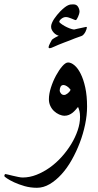

<svg xmlns="http://www.w3.org/2000/svg" viewBox="-69 -577 458 894"><path d="M336.4 -80.6Q336.4 -41 327.4 2.4Q318.4 45.9 302.5 87.6Q286.6 129.4 265.1 167.5Q243.7 205.6 217.5 234.4Q191.4 263.2 162.4 280.3Q133.3 297.4 103 297.4Q72.8 297.4 45.4 289.6Q18.1 281.7 -2.9 272Q-23.9 262.2 -36.4 253.7Q-48.8 245.1 -48.8 243.2Q-48.8 239.7 -47.4 236.6Q-45.9 233.4 -43.9 233.4Q-42 233.4 -32.2 235.8Q-22.5 238.3 -10 241.2Q2.4 244.1 15.4 246.8Q28.3 249.5 36.6 249.5Q68.8 249.5 101.1 236.8Q133.3 224.1 163.1 202.9Q192.9 181.6 218.3 153.3Q243.7 125 262.7 93.8Q281.7 62.5 292.7 30Q303.7 -2.4 303.7 -32.7Q303.7 -48.8 301 -59.6Q298.3 -70.3 294.4 -79.1Q289.1 -72.8 282.7 -65.4Q276.4 -58.1 268.8 -52Q261.2 -45.9 251.7 -42Q242.2 -38.1 231.9 -38.1Q219.7 -38.1 206.5 -43.9Q193.4 -49.8 182.6 -59.8Q171.9 -69.8 165.3 -84Q158.7 -98.1 158.7 -114.7Q158.7 -139.6 168.2 -169.4Q177.7 -199.2 191.9 -225.3Q206.1 -251.5 221.2 -268.8Q236.3 -286.1 248 -286.1Q262.2 -286.1 277.8 -272.9Q293.5 -259.8 306.6 -233.6Q319.8 -207.5 328.1 -169.2Q336.4 -130.9 336.4 -80.6ZM259.8 -158.7Q252.4 -169.4 242.9 -175.3Q233.4 -181.2 227.1 -181.2Q217.3 -181.2 213.1 -173.3Q209 -165.5 209 -154.8Q209 -149.4 214.6 -142.1Q220.2 -134.8 229.5 -134.8Q236.8 -134.8 246.3 -142.3Q255.9 -149.9 259.8 -158.7ZM335.4 -448.7Q335.4 -446.8 333.7 -440.9Q332 -435.1 328.9 -429Q325.7 -422.9 320.8 -417Q315.9 -411.1 310.1 -409.2Q306.2 -407.7 298.1 -405Q290 -402.3 279.3 -398.2Q268.6 -394 255.6 -388.7Q242.7 -383.3 229.5 -378.9Q197.8 -366.7 182.9 -359.6Q168 -352.5 162.6 -352.5Q157.2 -352.5 157.2 -357.9Q157.2 -360.4 159.2 -365.2Q161.1 -370.1 163.8 -375.2Q166.5 -380.4 169.2 -385.3Q171.9 -390.1 172.9 -392.1Q174.8 -394 179 -396.7Q183.1 -399.4 188 -402.3Q192.9 -405.3 197.5 -407.2Q202.1 -409.2 204.6 -410.6Q199.2 -412.1 193.1 -415.5Q187 -418.9 181.9 -424.3Q176.8 -429.7 172.9 -436.8Q168.9 -443.8 168.9 -453.1Q168.9 -460.9 172.9 -470.2Q176.8 -479.5 182.9 -488.8Q189 -498 196.5 -507.1Q204.1 -516.1 211.4 -523.9Q223.6 -536.1 232.7 -543Q241.7 -549.8 248.5 -552.7Q255.4 -555.7 261.2 -556.2Q267.1 -556.6 273.4 -556.6Q287.6 -556.6 294.4 -545.4Q301.3 -534.2 301.3 -521.5Q301.3 -518.1 299.3 -511.7Q297.4 -505.4 294.4 -498.8Q291.5 -492.2 288.6 -487.8Q285.6 -483.4 283.7 -483.4Q281.2 -483.4 276.1 -485.6Q271 -487.8 264.4 -490.5Q257.8 -493.2 250.7 -495.4Q243.7 -497.6 237.8 -497.6Q227.1 -497.6 217 -489.7Q207 -481.9 207 -475.1Q207 -473.1 214.1 -467.5Q221.2 -461.9 231.9 -455.8Q242.7 -449.7 254.6 -445.1Q266.6 -440.4 275.9 -439.5Q283.7 -441.4 292.7 -443.4Q301.8 -445.3 309.8 -447Q317.9 -448.7 323.7 -450Q329.6 -451.2 331.5 -451.7Q333 -451.7 334.2 -451.4Q335.4 -451.2 335.4 -448.7Z"/></svg>

Font: Accordance
Style: Italic
Weight: 400
Italic angle: -11°
Version: Version 1.2 (build January 31, 2020) Miklal Software Solutio